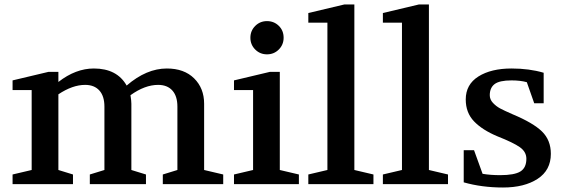

<svg xmlns="http://www.w3.org/2000/svg" viewBox="-20 -820 2515 855"><path d="M36 0V-43L121 -63V-419H36V-462L196 -500H240V-455Q317 -515 398 -515Q501 -515 544 -439Q632 -515 723 -515Q800 -515 844.5 -471Q889 -427 889 -358V-63L974 -43V0H705V-43L770 -63V-345Q770 -392 747.5 -417Q725 -442 684 -442Q625 -442 561 -396Q565 -372 565 -358V-63L630 -43V0H380V-43L445 -63V-345Q445 -392 422.5 -417Q400 -442 359 -442Q303 -442 240 -400V-63L305 -43V0Z M1243 -652Q1243 -621 1221.5 -599.5Q1200 -578 1169 -578Q1138 -578 1116.5 -599.5Q1095 -621 1095 -652Q1095 -683 1116.5 -704.5Q1138 -726 1169 -726Q1200 -726 1221.5 -705Q1243 -684 1243 -652ZM1022 0V-43L1107 -63V-419H1022V-462L1182 -500H1226V-63L1311 -43V0Z M1353 0V-43L1438 -63V-719H1353V-762L1513 -800H1558V-63L1643 -43V0Z M1685 0V-43L1770 -63V-719H1685V-762L1845 -800H1890V-63L1975 -43V0Z M2045 -8V-151H2091L2129 -46Q2164 -40 2207 -40Q2271 -40 2297.5 -56.5Q2324 -73 2324 -113Q2324 -144 2295 -164.5Q2266 -185 2195 -213Q2128 -241 2091 -279.5Q2054 -318 2054 -377Q2054 -444 2110.5 -479.5Q2167 -515 2258 -515Q2337 -515 2401 -496V-360H2359L2326 -454Q2297 -462 2258 -462Q2204 -462 2182.5 -445.5Q2161 -429 2161 -396Q2161 -377 2175 -362Q2189 -347 2206.5 -337.5Q2224 -328 2263 -311Q2354 -273 2393.5 -234.5Q2433 -196 2433 -135Q2433 -62 2374 -23.5Q2315 15 2220 15Q2126 15 2045 -8Z"/></svg>

Font: Volkhov
Style: Regular
Weight: 400
Designer: Cyreal (www.cyreal.org)
Foundry: Cyreal (www.cyreal.org)
Version: Version 1.010